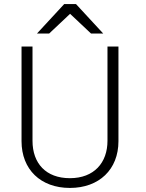

<svg xmlns="http://www.w3.org/2000/svg" viewBox="-20 -915 720 945"><path d="M296 -895 162 -750H222L325 -847L428 -750H488L354 -895ZM563 -686H509V-222C509 -114 443 -38 324 -38C206 -38 140 -111 140 -222V-686H86V-220C86 -81 180 10 324 10C468 10 563 -81 563 -220Z"/></svg>

Font: Chivo Light
Style: Regular
Weight: 300
Designer: Hector Gatti
Foundry: Omnibus-Type
Version: Version 1.003;PS 001.003;hotconv 1.0.70;makeotf.lib2.5.58329